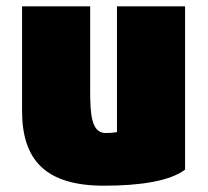

<svg xmlns="http://www.w3.org/2000/svg" viewBox="-20 -563 661 609"><path d="M50 -543V-211C50 -55 125 26 310 26C426 26 520 11 567 -25V-543H351V-144C340 -142 328 -141 316 -141C270 -141 266 -198 266 -278V-543Z"/></svg>

Font: Repo ExtraBlack
Style: Regular
Weight: 400
Designer: Stefan Peev
Foundry: Context Ltd
Version: Version 001.502